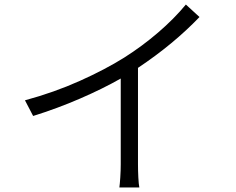

<svg xmlns="http://www.w3.org/2000/svg" viewBox="-20 -798 1040 846"><path d="M90 -356Q219 -391 331.5 -441.5Q444 -492 527 -544Q606 -594 676.5 -654.5Q747 -715 799 -778L859 -723Q744 -603 588 -499V-74Q588 -47 589.5 -16.5Q591 14 594 28H506Q508 14 510 -16.5Q512 -47 512 -74V-452Q433 -407 332.5 -363.5Q232 -320 126 -287Z"/></svg>

Font: Source Han Sans SC Normal
Style: Regular
Weight: 350
Designer: Ryoko NISHIZUKA 西塚涼子 (kana, bopomofo & ideographs); Paul D. Hunt (Latin, Greek & Cyrillic); Sandoll Communications 산돌커뮤니
Foundry: Adobe
Version: Version 2.004;hotconv 1.0.118;makeotfexe 2.5.65603